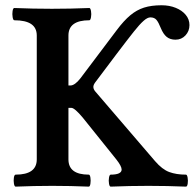

<svg xmlns="http://www.w3.org/2000/svg" viewBox="-20 -696 729 719"><path d="M38.6 -42Q117.7 -42 117.7 -99.1V-563Q117.7 -591.8 96.7 -606Q75.7 -620.1 33.7 -620.1Q29.3 -620.1 27.3 -631.6Q25.4 -643.1 27.1 -654.5Q28.8 -666 33.7 -666Q104 -663.1 174.3 -663.1Q244.1 -663.1 314.5 -666Q318.8 -666 320.8 -654.5Q322.8 -643.1 320.8 -631.6Q318.8 -620.1 314.5 -620.1Q236.3 -620.1 236.3 -563V-376H244.6Q252 -376 261.5 -382.8Q271 -389.6 281.2 -402.8L417 -583Q443.8 -618.7 467.8 -638.7Q491.7 -658.7 519.3 -667.5Q546.9 -676.3 585 -676.3Q614.3 -676.3 637.9 -666.7Q661.6 -657.2 675.5 -640.4Q689.5 -623.5 689.5 -602.1Q689.5 -579.6 674.6 -563.5Q659.7 -547.4 637.2 -547.4Q617.2 -547.4 604.2 -557.9Q591.3 -568.4 582 -591.3Q573.7 -612.3 565.9 -621.6Q558.1 -630.9 543 -630.9Q532.2 -630.9 517.6 -617.9Q502.9 -605 481 -577.4Q459 -549.8 415 -491.7L336.4 -387.2Q329.6 -377.9 329.6 -370.6Q329.6 -362.3 336.4 -354L560.5 -92.8Q587.4 -61.5 613.8 -51.8Q640.1 -42 676.3 -42Q680.7 -42 682.6 -30.8Q684.6 -19.5 682.9 -8.3Q681.2 2.9 676.3 2.9Q606 0 535.6 0Q464.8 0 394.5 2.9Q390.1 2.9 388.2 -8.3Q386.2 -19.5 388.2 -30.8Q390.1 -42 394.5 -42Q415 -42 425.3 -46.9Q435.5 -51.8 435.5 -61Q435.5 -73.7 415.5 -99.1L289.6 -255.9Q274.9 -273.4 264.2 -282.7Q253.4 -292 247.6 -292H236.3V-99.1Q236.3 -42 312.5 -42Q316.9 -42 318.6 -30.8Q320.3 -19.5 318.6 -8.3Q316.9 2.9 312.5 2.9Q244.6 0 175.8 0Q107.4 0 38.6 2.9Q34.2 2.9 32.2 -8.3Q30.3 -19.5 32 -30.8Q33.7 -42 38.6 -42Z"/></svg>

Font: Junicode Two Beta VF
Style: Regular
Weight: 400
Designer: Peter S. Baker
Foundry: Briery Creek Software
Version: Version 1.031 beta; ttfautohint (v1.8.1.43-b0c9)